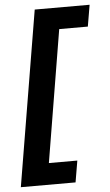

<svg xmlns="http://www.w3.org/2000/svg" viewBox="-56 -687 500 874"><g transform="rotate(-5 194.0 -250.0)"><path d="M3.3 150 136.7 -650H387.5L370.8 -551.7H240L140 51.7H270L253.3 150Z"/></g></svg>

Font: Familjen Grotesk
Style: Bold Italic
Weight: 700
Italic angle: -9.46201°
Designer: Anders Wikstroem, Jonas Baeckman, Matilda Gysing, Kristian Moeller
Foundry: Familjen STHLM AB
Version: Version 2.002; ttfautohint (v1.8.4.7-5d5b)